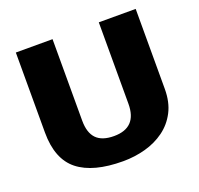

<svg xmlns="http://www.w3.org/2000/svg" viewBox="-124 -836 1018 983"><g transform="rotate(-20 385.0 -344.5)"><path d="M386 11Q223 11 141 -54Q59 -119 59 -264V-700H259V-256Q259 -190 290 -158Q321 -126 386 -126Q511 -126 511 -256V-700H712V-264Q712 -192 685 -140Q658 -88 612 -54.5Q566 -21 507.5 -5Q449 11 386 11Z"/></g></svg>

Font: Pathway Extreme 28pt ExtraBold
Style: Regular
Weight: 800
Designer: Eduardo Rodriguez Tunni
Foundry: Eduardo Rodriguez Tunni
Version: Version 1.001;gftools[0.9.26]